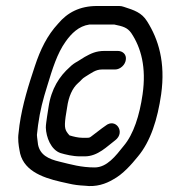

<svg xmlns="http://www.w3.org/2000/svg" viewBox="-20 -669 563 641"><path d="M378 -649H304C246 -649 205 -627 174 -590C138 -551 115 -505 96 -447C76 -387 55 -321 45 -251L42 -225C39 -205 42 -184 45 -168C54 -102 117 -77 183 -62L210 -56C227 -52 243 -50 263 -49C301 -44 333 -55 358 -70C390 -87 419 -120 440 -146C483 -197 506 -271 518 -354C533 -461 509 -538 471 -598C453 -627 428 -635 394 -646C389 -648 383 -649 378 -649ZM362 -587C391 -581 405 -577 418 -559C451 -510 469 -444 456 -354C446 -284 426 -221 393 -182C366 -148 337 -110 296 -110C251 -110 217 -120 180 -129C141 -138 114 -152 107 -186L104 -210C103 -217 103 -221 104 -225L107 -251C114 -301 123 -335 138 -383C155 -439 171 -491 199 -530C218 -557 243 -582 278 -587ZM373 -499H329C300 -499 283 -490 263 -479L239 -464C228 -458 221 -453 213 -445C179 -415 151 -373 142 -311L137 -279C135 -264 133 -252 133 -243C134 -211 150 -169 182 -158C199 -153 223 -147 247 -147H263C307 -147 338 -181 365 -201C400 -228 366 -277 332 -249C317 -239 298 -223 284 -213C280 -210 278 -209 271 -209H255C241 -209 225 -213 212 -217C197 -234 194 -241 199 -279L204 -310C209 -347 222 -375 240 -391C252 -401 253 -406 265 -413C285 -425 299 -437 320 -437H364C382 -437 398 -453 400 -469C403 -487 390 -499 373 -499Z"/></svg>

Font: PolanStronk
Style: BdIta
Weight: 700
Version: Version 1.0